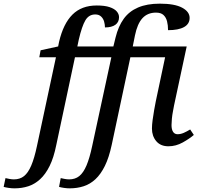

<svg xmlns="http://www.w3.org/2000/svg" viewBox="-160 -790 1094 1050"><path d="M-81 240Q-96 240 -113 237.5Q-130 235 -140 232L-130 184Q-122 186 -108.5 188.5Q-95 191 -84 191Q-51 191 -28.5 173Q-6 155 11 115Q28 75 42 9L146 -477H55L62 -515L158 -536L163 -561Q186 -660 236 -710Q286 -760 369 -760Q413 -760 439.5 -751Q466 -742 478.5 -727.5Q491 -713 491 -696Q491 -669 471 -654.5Q451 -640 414 -640Q414 -655 409.5 -671.5Q405 -688 393 -699.5Q381 -711 361 -711Q326 -711 307 -679Q288 -647 271 -574L263 -536H460L472 -585Q487 -646 516.5 -687Q546 -728 595 -749Q644 -770 714 -770Q795 -770 836 -748Q877 -726 877 -692Q877 -659 846.5 -642Q816 -625 759 -625Q759 -652 753.5 -673.5Q748 -695 734 -708Q720 -721 693 -721Q647 -721 619 -690.5Q591 -660 578 -596L566 -536H861L792 -214Q790 -202 786 -182Q782 -162 780 -141Q778 -120 778 -106Q778 -82 786.5 -69Q795 -56 811 -56Q828 -56 845 -63.5Q862 -71 880 -82L900 -52Q877 -32 839.5 -11Q802 10 761 10Q718 10 694.5 -18Q671 -46 671 -87Q671 -106 674.5 -133Q678 -160 683 -188Q688 -216 692 -236L743 -477H553L451 2Q436 72 413.5 117.5Q391 163 362 190Q333 217 297.5 228.5Q262 240 221 240Q206 240 189.5 237.5Q173 235 163 232L172 184Q180 186 193.5 188.5Q207 191 218 191Q251 191 273.5 173Q296 155 313 115Q330 75 344 9L449 -477H250L148 2Q134 72 111.5 117.5Q89 163 59.5 190Q30 217 -5 228.5Q-40 240 -81 240Z"/></svg>

Font: ET Text
Style: Italic
Weight: 470
Italic angle: -12°
Designer: Monotype Design Team
Foundry: Monotype Imaging Inc.
Version: Version 2.009